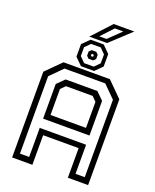

<svg xmlns="http://www.w3.org/2000/svg" viewBox="-185 -1152 1015 1256"><g transform="rotate(20 322.0 -524.0)"><path d="M57.5 0V-597L160.5 -700H483.5L586.5 -597V0H445.5V-206H198.5V0ZM97.2 -41.2H161.2V-243.5H484V-41.2H548.2V-580L464.5 -663.5H180.8L97.2 -580ZM198.5 -347H445.5V-528L415 -558.5H229L198.5 -528ZM161.2 -307.8V-549L212 -599.2H433.2L484 -549V-307.8ZM276.5 -715 227.5 -763.5V-850.5L276.5 -899.5H368L417 -850.5V-763.5L368 -715ZM289.2 -740.8H355.8L391.8 -777V-838.8L355.8 -874.8H289.2L253 -838.8V-777ZM306.5 -777.5 290.8 -793.2V-822.5L306.5 -837.8H338.5L354 -822.5V-793.2L338.5 -777.5ZM318 -799H326.5L330.5 -803.2V-811.2L326.5 -815.2H318L314 -811.2V-803.2ZM261.5 -915.5 383.5 -1047.5H527L385 -915.5ZM322.2 -939.5H372.8L459.2 -1023H400.2Z"/></g></svg>

Font: Tourney Thin
Style: Regular
Weight: 100
Designer: Tyler Finck
Foundry: Etcetera Type Co
Version: Version 1.015